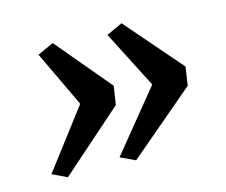

<svg xmlns="http://www.w3.org/2000/svg" viewBox="-80 -669 864 733"><g transform="rotate(-15 352.0 -302.0)"><path d="M373.4 -42.6 315.1 -70.1 507.7 -306.3 391.4 -533.4 454.8 -562.5 648 -339.8 637.2 -266.6ZM105.1 -47.6 47.2 -75.1 223 -306.3 117.7 -528.4 181.5 -557.5 364.3 -339.8 353.2 -266.6Z"/></g></svg>

Font: Merriweather Light
Style: Italic
Weight: 300
Italic angle: -7.8°
Designer: Eben Sorkin
Foundry: Eben Sorkin
Version: Version 2.101